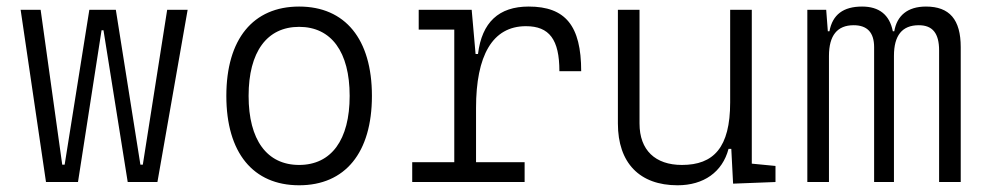

<svg xmlns="http://www.w3.org/2000/svg" viewBox="-20 -547 2970 577"><path d="M363.8 0H453.1L543.9 -517.6H482.4L409.2 -52.2H401.9L328.1 -517.6H248.5L174.3 -52.2H167L102.1 -517.6H42L118.2 0H214.4L285.2 -456.1H291Z M878.9 9.8C1017.1 9.8 1097.7 -87.9 1097.7 -258.8C1097.7 -429.7 1017.1 -527.3 878.9 -527.3C740.7 -527.3 660.2 -429.7 660.2 -258.8C660.2 -87.9 740.7 9.8 878.9 9.8ZM878.9 -51.3C782.2 -51.3 727.1 -126.5 727.1 -258.8C727.1 -391.1 782.2 -466.3 878.9 -466.3C975.6 -466.3 1030.8 -391.1 1030.8 -258.8C1030.8 -126.5 975.6 -51.3 878.9 -51.3Z M1410.6 -222.7C1410.6 -379.4 1459.5 -468.3 1560.5 -468.3C1630.9 -468.3 1661.1 -428.2 1661.1 -333H1726.6C1726.6 -469.7 1679.2 -527.3 1568.8 -527.3C1479 -527.3 1428.2 -480 1416.5 -384.8H1409.2L1397.5 -517.6H1238.3V-458H1345.2V-59.6H1218.8V0H1556.6V-59.6H1410.6Z M2016.1 9.8C2094.7 9.8 2150.9 -29.8 2169.4 -99.6H2177.7L2183.1 4.9L2310.5 0V-48.3L2239.3 -55.2V-517.6H2174.3V-239.3C2174.3 -103.5 2124.5 -51.3 2029.3 -51.3C1949.2 -51.3 1901.9 -95.7 1901.9 -175.8V-517.6H1836.9V-175.8C1836.9 -57.6 1901.9 9.8 2016.1 9.8Z M2802.2 0H2867.2V-405.3C2867.2 -488.3 2833.5 -527.3 2762.7 -527.3C2707 -527.3 2675.3 -499.5 2667.5 -453.1H2663.1C2653.3 -502.9 2621.6 -527.3 2570.8 -527.3C2514.2 -527.3 2481.9 -502.9 2472.7 -453.1H2467.8L2462.9 -517.6H2406.2V0H2471.2V-378.9C2471.2 -440.4 2496.1 -471.2 2545.4 -471.2C2586.4 -471.2 2606.9 -449.2 2606.9 -405.3V0H2666.5V-378.9C2666.5 -440.4 2690.9 -471.2 2741.2 -471.2C2782.7 -471.2 2802.2 -446.8 2802.2 -395.5Z"/></svg>

Font: Cascadia Code Light
Style: Regular
Weight: 300
Monospace: yes
Designer: Aaron Bell
Foundry: Saja Typeworks
Version: Version 2404.023